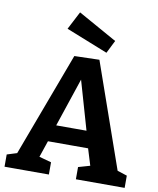

<svg xmlns="http://www.w3.org/2000/svg" viewBox="-101 -1035 915 1113"><g transform="rotate(10 356.5 -478.5)"><path d="M661 -67 624 -100 710 -72V0H423V-72L510 -97L496 -77L456 -207L478 -189H214L231 -206L188 -79L184 -94L264 -72V0H3V-72L86 -98L54 -70L290 -702L437 -706ZM250 -269 240 -288H455L441 -266L337 -627H370ZM470 -753 224 -851 279 -957 508 -829Z"/></g></svg>

Font: Bitter Thin
Style: Bold
Weight: 700
Version: Version 3.021